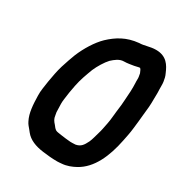

<svg xmlns="http://www.w3.org/2000/svg" viewBox="-209 -880 1131 1205"><g transform="rotate(30 356.5 -277.5)"><path d="M457.6 -719.5C457.3 -719.5 456.8 -719.5 456.4 -719.4C369.2 -710.9 310.4 -674.2 257.1 -624.1C213.3 -581.8 171.8 -514.1 145.9 -451.6C145.9 -451.5 145.8 -451.2 145.7 -451.1L128.1 -403C115.1 -366.3 103.3 -329.7 94.6 -286C90.4 -265.1 86.7 -245 83.3 -224.4C78.3 -185.9 70.3 -150.2 72 -116.1C73.5 -52 76.7 7.1 100.9 54.1C109.1 71.7 120.3 82.5 130.2 94.8L143.8 111.8C172.2 147.3 218.7 166 276.8 173.4C311.3 177.8 343.2 181.5 382.8 181.5C392.9 181.5 403.3 180.1 412 179.5C449.7 177.4 483.5 163.1 509.9 148.6C603.7 97.2 651.3 -14.3 676.4 -140L685.4 -185C692.5 -220.2 695.5 -258.1 699.4 -290.1L704.3 -340.1C709.9 -384 713 -421.9 712.6 -462.5C712.6 -484.8 714.3 -505.7 712.5 -528.3C711.2 -546.7 713.7 -564.8 710.6 -585.2C707.7 -604.1 704.5 -621.3 695.1 -640C675.9 -685.2 648.4 -735.5 570.8 -735.5C527.6 -735.5 492.8 -719.5 457.6 -719.5ZM539.7 -587.5C548.7 -580.9 550.4 -569 556.6 -557.4C558.3 -551.2 559.3 -542.9 560.8 -533.5C562.9 -523 560.3 -507.9 561.9 -490.7C563.8 -453.3 561.5 -409.1 557.8 -366.5L554.8 -326.7L548.6 -276C545.2 -247.8 543.3 -214.6 537.4 -185L528.4 -140C526 -127.7 523 -116 519.4 -104.3C512 -79.4 504.9 -48.8 495.8 -29.3C478.5 6.3 464.5 26.1 429.5 32.5C422.7 32.6 416.8 32.8 407.8 33.5H392.9C373 31.5 343.5 29.4 324.1 25.7C309.4 22.9 291.4 22.2 281.5 17C271.4 10.3 263.8 1.8 256.2 -9.3C256 -9.6 255.7 -10 255.4 -10.3C241.1 -25.7 230.8 -39.8 228.5 -62.6C228.4 -63 228.3 -63.6 228.2 -64.1C224.4 -79.6 224.1 -86.1 223.9 -108.7C223.2 -135.4 221.3 -151.9 225.4 -179.9C228.9 -211.4 235.3 -249.7 242.4 -285C252.9 -337.8 268.4 -377.3 286 -424.6C301.2 -460.1 328.2 -504.5 351.3 -529.1C373.6 -549.3 399.7 -571.5 432.1 -571.5C456 -571.5 480.3 -576.6 500.6 -579.6C513.3 -581.5 527.8 -586.9 539.7 -587.5Z"/></g></svg>

Font: Smoothie
Style: SeBdIt
Weight: 600
Foundry: Cannot Into Space Fonts
Version: Version 0.8